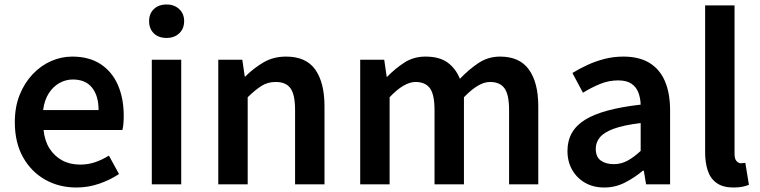

<svg xmlns="http://www.w3.org/2000/svg" viewBox="-20 -821 3383 855"><path d="M320 14Q243 14 181 -21Q119 -56 82.5 -121Q46 -186 46 -277Q46 -345 67.5 -398.5Q89 -452 125.5 -490.5Q162 -529 207.5 -549Q253 -569 302 -569Q377 -569 428 -535.5Q479 -502 505 -442.5Q531 -383 531 -305Q531 -286 529.5 -269.5Q528 -253 525 -242H174Q179 -193 201 -159Q223 -125 257.5 -106.5Q292 -88 337 -88Q372 -88 403 -98.5Q434 -109 465 -128L510 -46Q471 -20 422 -3Q373 14 320 14ZM172 -331H419Q419 -394 390 -430.5Q361 -467 304 -467Q273 -467 245 -451.5Q217 -436 197.5 -406Q178 -376 172 -331Z M656 0V-555H787V0ZM722 -652Q686 -652 665 -672.5Q644 -693 644 -727Q644 -760 665 -780.5Q686 -801 722 -801Q756 -801 778 -780.5Q800 -760 800 -727Q800 -693 778 -672.5Q756 -652 722 -652Z M952 0V-555H1059L1070 -480H1072Q1109 -517 1153 -543Q1197 -569 1254 -569Q1343 -569 1384 -511Q1425 -453 1425 -348V0H1294V-331Q1294 -400 1273.5 -428Q1253 -456 1208 -456Q1172 -456 1144.5 -438.5Q1117 -421 1083 -388V0Z M1584 0V-555H1691L1702 -479H1704Q1740 -516 1781 -542.5Q1822 -569 1875 -569Q1936 -569 1972.5 -543Q2009 -517 2028 -470Q2068 -512 2111 -540.5Q2154 -569 2207 -569Q2294 -569 2335.5 -511Q2377 -453 2377 -348V0H2247V-331Q2247 -400 2226.5 -428Q2206 -456 2162 -456Q2136 -456 2107.5 -439Q2079 -422 2046 -388V0H1915V-331Q1915 -400 1894.5 -428Q1874 -456 1830 -456Q1805 -456 1776 -439Q1747 -422 1715 -388V0Z M2671 14Q2622 14 2585.5 -7Q2549 -28 2528 -64.5Q2507 -101 2507 -149Q2507 -239 2585 -287.5Q2663 -336 2833 -355Q2832 -385 2822.5 -409.5Q2813 -434 2791.5 -448.5Q2770 -463 2733 -463Q2691 -463 2652 -447Q2613 -431 2576 -408L2529 -496Q2560 -515 2595.5 -531.5Q2631 -548 2671.5 -558.5Q2712 -569 2756 -569Q2826 -569 2872 -541Q2918 -513 2941 -459.5Q2964 -406 2964 -329V0H2857L2847 -61H2843Q2806 -30 2763 -8Q2720 14 2671 14ZM2713 -90Q2746 -90 2774.5 -105.5Q2803 -121 2833 -149V-273Q2758 -264 2714 -248Q2670 -232 2651.5 -209.5Q2633 -187 2633 -159Q2633 -122 2655.5 -106Q2678 -90 2713 -90Z M3246 14Q3200 14 3172 -5.5Q3144 -25 3132 -60.5Q3120 -96 3120 -143V-797H3251V-137Q3251 -113 3260 -103.5Q3269 -94 3279 -94Q3283 -94 3287 -94.5Q3291 -95 3299 -96L3315 2Q3303 7 3286.5 10.5Q3270 14 3246 14Z"/></svg>

Font: Noto Sans JP SemiBold
Style: Regular
Weight: 600
Designer: Ryoko NISHIZUKA  (kana, bopomofo & ideographs); Paul D. Hunt (Latin, Greek & Cyrillic); Sandoll Communications , Soo-you
Foundry: Adobe
Version: Version 2.004-H2;hotconv 1.0.118;makeotfexe 2.5.65603